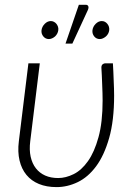

<svg xmlns="http://www.w3.org/2000/svg" viewBox="-20 -756 545 784"><path d="M51.5 0ZM142.5 -497.5 103.5 -179.5Q99 -144 105.2 -116Q111.5 -88 126.5 -68.8Q141.5 -49.5 164.5 -39.2Q187.5 -29 217.5 -29Q248.5 -29 280.8 -45Q313 -61 339.2 -98Q365.5 -135 382.2 -195.8Q399 -256.5 399 -346Q399 -359.5 398.5 -376.5Q398 -393.5 397.2 -411.5Q396.5 -429.5 395.8 -447.2Q395 -465 394 -480Q394 -489.5 399.2 -493.5Q404.5 -497.5 409.5 -497.5H441Q442 -481.5 442.8 -463.8Q443.5 -446 444.2 -428.5Q445 -411 445.5 -394.8Q446 -378.5 446 -365.5Q446 -264 425.8 -192.8Q405.5 -121.5 372.5 -77Q339.5 -32.5 297.2 -12.2Q255 8 211 8Q170 8 139 -4.8Q108 -17.5 88 -41.8Q68 -66 59.8 -100.8Q51.5 -135.5 57 -179.5L96 -497.5ZM247.5 -578 302 -736.5H330Q338 -736.5 340.5 -730.5Q343 -724.5 338.5 -714.5L275.5 -578ZM218 -632.5Q217 -625 213.5 -618.5Q210 -612 204.8 -607.2Q199.5 -602.5 192.8 -599.5Q186 -596.5 179.5 -596.5Q166 -596.5 157 -607.2Q148 -618 149.5 -632.5Q151.5 -647.5 162.8 -658.8Q174 -670 187.5 -670Q194 -670 200 -667Q206 -664 210.2 -658.8Q214.5 -653.5 216.8 -646.8Q219 -640 218 -632.5ZM426 -632.5Q425 -625 421.5 -618.5Q418 -612 412.5 -607.2Q407 -602.5 400.5 -599.5Q394 -596.5 387.5 -596.5Q373.5 -596.5 364.8 -607.2Q356 -618 357.5 -632.5Q359.5 -647.5 370.8 -658.8Q382 -670 395.5 -670Q409 -670 418.2 -658.8Q427.5 -647.5 426 -632.5Z"/></svg>

Font: Lato Light
Style: Italic
Weight: 300
Italic angle: -7°
Designer: Lukasz Dziedzic
Foundry: tyPoland Lukasz Dziedzic
Version: Version 2.007; 2014-02-27